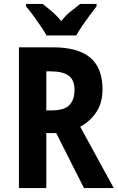

<svg xmlns="http://www.w3.org/2000/svg" viewBox="-20 -954 600 974"><path d="M246 -714Q376 -714 438 -661.5Q500 -609 500 -501Q500 -432 468.5 -385Q437 -338 387 -311L557 0H406L265 -279H215V0H76V-714ZM237 -592H215V-394H242Q306 -394 332 -421Q358 -448 358 -497Q358 -549 328 -570.5Q298 -592 237 -592ZM216 -774Q205 -794 186.5 -821.5Q168 -849 148 -876Q128 -903 112 -922V-934H196Q216 -919 242 -897Q268 -875 291 -847Q313 -876 339 -896.5Q365 -917 387 -934H470V-922Q455 -903 435 -876Q415 -849 396.5 -822Q378 -795 367 -774Z"/></svg>

Font: Noto Sans Gujarati Condensed
Style: Bold
Weight: 700
Width: 3
Designer: Jelle Bosma - Monotype Design Team, Universal Thirst
Foundry: Monotype Imaging Inc.
Version: Version 2.106; ttfautohint (v1.8.4.7-5d5b)